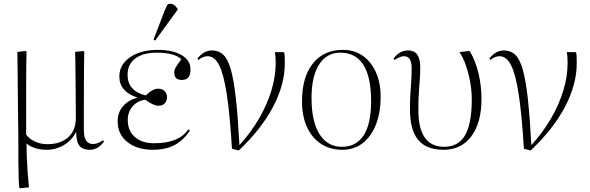

<svg xmlns="http://www.w3.org/2000/svg" viewBox="-20 -788 3160 1028"><path d="M88 220 83 216Q81 197 80 167Q79 137 78.5 82Q78 27 78 -66Q78 -71 77.5 -103Q77 -135 76.5 -183Q76 -231 75.5 -284.5Q75 -338 74.5 -387Q74 -436 73.5 -469.5Q73 -503 73 -510L118 -515L122 -511Q121 -481 120.5 -429Q120 -377 120 -314Q120 -251 120 -186.5Q120 -122 120 -67Q138 -43 168.5 -29.5Q199 -16 233 -16Q304 -16 345 -53Q386 -90 386 -154Q386 -202 385.5 -259Q385 -316 384.5 -369.5Q384 -423 383.5 -461.5Q383 -500 382 -510L427 -515L431 -511Q430 -459 429.5 -386.5Q429 -314 429 -237.5Q429 -161 429 -95Q429 -54 441 -35.5Q453 -17 478 -17Q504 -17 531 -37L537 -30Q504 14 462 14Q422 14 405 -8Q388 -30 388 -81H387Q365 -37 322.5 -11.5Q280 14 228 14Q197 14 168.5 5Q140 -4 123 -19H122Q122 10 123.5 51Q125 92 128 135Q131 178 135 215Z M799 14Q714 14 662 -27.5Q610 -69 610 -138Q610 -185 637 -217.5Q664 -250 714 -265V-266Q619 -298 619 -378Q619 -421 645 -453Q671 -485 717 -503Q763 -521 823 -521Q905 -521 952.5 -493Q1000 -465 1000 -416Q1000 -360 954 -360Q913 -360 913 -399Q913 -413 920.5 -426.5Q928 -440 951 -471Q913 -506 819 -506Q746 -506 704.5 -475Q663 -444 663 -388Q663 -301 760 -277Q781 -297 796.5 -305Q812 -313 828 -313Q849 -313 861.5 -300.5Q874 -288 874 -268Q874 -247 862 -234.5Q850 -222 828 -222Q801 -222 758 -254Q717 -249 690.5 -219Q664 -189 664 -146Q664 -88 702 -54.5Q740 -21 805 -21Q938 -21 988 -95L997 -90Q963 -37 915 -11.5Q867 14 799 14ZM811 -571 802 -576 862 -732Q870 -751 874.5 -759.5Q879 -768 894 -768Q903 -768 911.5 -762Q920 -756 931 -741V-736Z M1258 18 1222 8Q1211 -173 1194.5 -281.5Q1178 -390 1153.5 -438.5Q1129 -487 1092 -487Q1066 -487 1043 -467L1037 -474Q1070 -518 1116 -518Q1151 -518 1175.5 -495Q1200 -472 1216 -415.5Q1232 -359 1243 -260.5Q1254 -162 1262 -11Q1323 -78 1366.5 -152.5Q1410 -227 1433 -303Q1456 -379 1456 -449Q1456 -468 1455 -483Q1454 -498 1452 -509H1498L1502 -505Q1505 -495 1505 -450Q1505 -335 1441.5 -215Q1378 -95 1258 18Z M1813 14Q1747 14 1698.5 -18Q1650 -50 1623.5 -108Q1597 -166 1597 -245Q1597 -375 1655 -448Q1713 -521 1816 -521Q1877 -521 1922 -489.5Q1967 -458 1992.5 -401.5Q2018 -345 2018 -270Q2018 -184 1992.5 -120Q1967 -56 1921 -21Q1875 14 1813 14ZM1811 -2Q1888 -2 1927.5 -64Q1967 -126 1967 -245Q1967 -506 1802 -506Q1729 -506 1688.5 -442.5Q1648 -379 1648 -263Q1648 -138 1690.5 -70Q1733 -2 1811 -2Z M2355 14Q2263 14 2219 -39Q2175 -92 2175 -203Q2175 -247 2177 -281Q2179 -315 2181.5 -348.5Q2184 -382 2184 -424Q2184 -487 2143 -487Q2123 -487 2093 -467L2087 -474Q2119 -518 2165 -518Q2230 -518 2230 -430Q2230 -399 2228.5 -374.5Q2227 -350 2225 -326Q2223 -302 2221.5 -272Q2220 -242 2220 -199Q2220 -2 2358 -2Q2434 -2 2470 -64Q2506 -126 2506 -256Q2506 -301 2497.5 -348Q2489 -395 2474.5 -437.5Q2460 -480 2440 -509L2493 -515L2497 -511Q2526 -462 2542 -395Q2558 -328 2558 -258Q2558 -131 2504 -58.5Q2450 14 2355 14Z M2821 18 2785 8Q2774 -173 2757.5 -281.5Q2741 -390 2716.5 -438.5Q2692 -487 2655 -487Q2629 -487 2606 -467L2600 -474Q2633 -518 2679 -518Q2714 -518 2738.5 -495Q2763 -472 2779 -415.5Q2795 -359 2806 -260.5Q2817 -162 2825 -11Q2886 -78 2929.5 -152.5Q2973 -227 2996 -303Q3019 -379 3019 -449Q3019 -468 3018 -483Q3017 -498 3015 -509H3061L3065 -505Q3068 -495 3068 -450Q3068 -335 3004.5 -215Q2941 -95 2821 18Z"/></svg>

Font: Literata 72pt ExtraLight
Style: Regular
Weight: 200
Designer: Latin by Veronika Burian and Jose Scaglione. Greek by Irene Vlachou. Cyrillic by Vera Evstafieva.
Foundry: TypeTogether
Version: Version 3.002